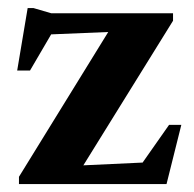

<svg xmlns="http://www.w3.org/2000/svg" viewBox="-20 -466 490 486"><path d="M28 0V-18.5L254 -385L109.5 -379L56 -287.5H23.5L50 -445.5H65L109.5 -432.5H418V-413.5L191 -47.5L341 -54.5L408 -150H439L401.5 0Z"/></svg>

Font: Newsreader 16pt
Style: Bold
Weight: 700
Designer: Hugues Gentile
Foundry: Production Type
Version: Version 1.003; ttfautohint (v1.8.3)